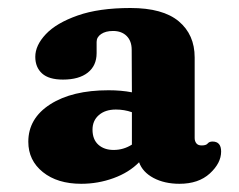

<svg xmlns="http://www.w3.org/2000/svg" viewBox="-20 -734 582 468"><path d="M66 -595.5Q66 -623.5 91.8 -650.8Q117.5 -678 169.2 -696.2Q221 -714.5 298 -714.5Q377 -714.5 415.8 -682Q454.5 -649.5 454.5 -594V-397.5Q454.5 -390 458.5 -384.8Q462.5 -379.5 471.5 -379.5Q482.5 -379.5 486.2 -384.2Q490 -389 498 -389Q519 -389 519 -364.5Q519 -336.5 491.5 -311.2Q464 -286 417.5 -286Q381 -286 354.2 -300.2Q327.5 -314.5 319 -338.5Q294.5 -313.5 256.8 -299.8Q219 -286 178 -286Q120 -286 84.5 -314.5Q49 -343 49 -388.5Q49 -445.5 102.5 -479.8Q156 -514 244.5 -514Q275.5 -514 301.5 -509L301 -612.5Q301 -634 288.8 -646.2Q276.5 -658.5 255.5 -658.5Q237.5 -658.5 226.5 -651Q215.5 -643.5 215.5 -632V-604.5Q215.5 -574 194 -557Q172.5 -540 133.5 -540Q99 -540 82.5 -555Q66 -570 66 -595.5ZM205.5 -418Q205.5 -394 219.8 -381.2Q234 -368.5 257 -368.5Q281 -368.5 301.5 -381.5V-460.5Q283 -467 262.5 -467Q236.5 -467 221 -453.5Q205.5 -440 205.5 -418Z"/></svg>

Font: Fraunces 9pt S100
Style: Bold
Weight: 700
Version: Version 1.000; ttfautohint (v1.8.3)